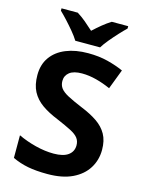

<svg xmlns="http://www.w3.org/2000/svg" viewBox="-137 -1016 839 1107"><g transform="rotate(15 282.5 -462.0)"><path d="M526 -206Q526 -145 495.5 -96Q465 -47 405.5 -18.5Q346 10 257 10Q189 10 140 0.5Q91 -9 47 -30V-165Q95 -142 152 -127.5Q209 -113 261 -113Q319 -113 348 -134.5Q377 -156 377 -193Q377 -218 363.5 -236Q350 -254 318 -270.5Q286 -287 232 -310Q175 -333 135.5 -361Q96 -389 75 -428.5Q54 -468 54 -527Q54 -590 85.5 -634Q117 -678 173.5 -701Q230 -724 305 -724Q370 -724 423 -710.5Q476 -697 518 -678L473 -560Q431 -579 387 -590.5Q343 -602 301 -602Q251 -602 226.5 -582.5Q202 -563 202 -531Q202 -506 215.5 -488Q229 -470 261 -453Q293 -436 348 -413Q405 -390 444.5 -363Q484 -336 505 -298.5Q526 -261 526 -206ZM214 -774Q200 -797 177.5 -824Q155 -851 131.5 -876.5Q108 -902 89 -920V-934H186Q213 -917 237 -897Q261 -877 287 -853Q313 -877 338 -897.5Q363 -918 389 -934H487V-920Q469 -903 445 -877Q421 -851 398.5 -824Q376 -797 362 -774Z"/></g></svg>

Font: Noto Sans Syriac
Style: Bold
Weight: 700
Designer: Patrick Giasson and the Monotype Design Team
Foundry: Monotype Imaging Inc.
Version: Version 3.000; ttfautohint (v1.8.4.7-5d5b)